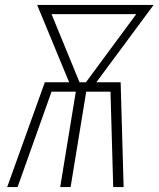

<svg xmlns="http://www.w3.org/2000/svg" viewBox="-20 -755 640 775"><path d="M9 0 161 -423H259L130 -735H600L369 -423H467L479 0H437L426 -385H328L265 0H223L286 -385H188L51 0ZM327 -423 530 -698H188L301 -423Z"/></svg>

Font: Iosevka XLt Ex Obl
Style: Regular
Weight: 200
Width: 7
Italic angle: -9°
Monospace: yes
Designer: Belleve Invis
Foundry: Belleve Invis
Version: Version 32.5.0; ttfautohint (v1.8.4)